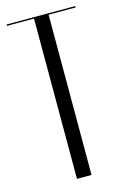

<svg xmlns="http://www.w3.org/2000/svg" viewBox="-110 -751 522 802"><g transform="rotate(-15 151.0 -349.5)"><path d="M300 -699H3V-693H120V0H183V-693H300Z"/></g></svg>

Font: Moniqa Display
Style: Regular
Weight: 400
Designer: Rajesh Rajput
Foundry: Rajesh Rajput
Version: Version 1.000